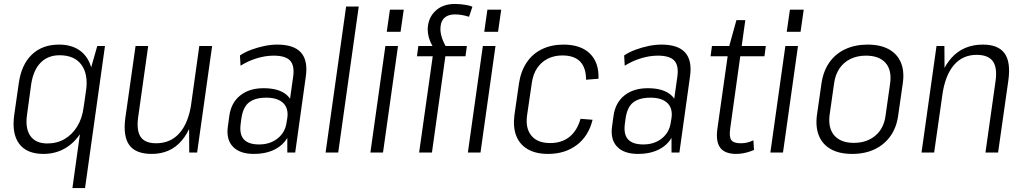

<svg xmlns="http://www.w3.org/2000/svg" viewBox="-20 -773 5190 973"><path d="M200 7Q116 7 77.5 -44Q39 -95 52 -190L75 -350Q88 -445 141 -496Q194 -547 279 -547Q340 -547 381 -519.5Q422 -492 439.5 -440Q457 -388 446 -316L434 -228Q424 -156 391.5 -103Q359 -50 310 -21.5Q261 7 200 7ZM220 -46Q269 -46 307.5 -68.5Q346 -91 371.5 -132.5Q397 -174 404 -231L416 -311Q428 -397 392.5 -445Q357 -493 282 -493Q223 -493 186 -455.5Q149 -418 138 -346L117 -192Q107 -122 134 -84Q161 -46 220 -46ZM512 -540 411 180H347L423 -365L473 -540Z M680 -178Q671 -111 693 -79Q715 -47 771 -47Q845 -47 890.5 -99.5Q936 -152 950 -251L985 -316L976 -255Q958 -127 900.5 -60Q843 7 749 7Q668 7 635.5 -37.5Q603 -82 615 -174L667 -540H731ZM979 0H939L938 -168L990 -540H1055Z M1436 -175 1466 -387Q1473 -442 1449.5 -466.5Q1426 -491 1367 -491Q1325 -491 1281 -477.5Q1237 -464 1199 -440L1196 -492Q1221 -509 1253.5 -521Q1286 -533 1320 -540Q1354 -547 1385 -547Q1469 -547 1505 -507Q1541 -467 1530 -387L1476 0H1436ZM1266 7Q1195 7 1160 -30Q1125 -67 1135 -134L1142 -185Q1151 -252 1197 -289Q1243 -326 1316 -326Q1395 -326 1434.5 -290.5Q1474 -255 1464 -188L1457 -136Q1447 -68 1396.5 -30.5Q1346 7 1266 7ZM1293 -41Q1349 -41 1387 -71.5Q1425 -102 1432 -151L1436 -175Q1443 -224 1415 -251Q1387 -278 1329 -278Q1273 -278 1242 -254Q1211 -230 1203 -171L1200 -148Q1192 -93 1215.5 -67Q1239 -41 1293 -41Z M1798 -740 1694 0H1630L1734 -740Z M1997 -540 1921 0H1857L1933 -540ZM2026 -724 2010 -612H1940L1956 -724Z M2173 -488H2093L2100 -540H2203L2185 -520Q2170 -540 2161 -561Q2152 -582 2149 -603Q2146 -624 2149 -644Q2156 -692 2192 -722.5Q2228 -753 2286 -753Q2300 -753 2315.5 -751.5Q2331 -750 2347 -747Q2363 -744 2374 -739L2357 -688Q2338 -694 2320 -697Q2302 -700 2286 -700Q2254 -700 2235.5 -685.5Q2217 -671 2213 -642Q2209 -613 2219.5 -581.5Q2230 -550 2253 -515L2211 -540H2346L2339 -488H2237L2169 0H2104ZM2491 -540 2415 0H2351L2427 -540ZM2520 -724 2504 -612H2434L2450 -724Z M2757 7Q2696 7 2655 -16.5Q2614 -40 2596.5 -84Q2579 -128 2587 -190L2610 -350Q2619 -411 2648.5 -455.5Q2678 -500 2726 -523.5Q2774 -547 2835 -547Q2923 -547 2969.5 -501.5Q3016 -456 3013 -374L2950 -369Q2950 -430 2920 -461Q2890 -492 2830 -492Q2788 -492 2755 -475Q2722 -458 2701.5 -427Q2681 -396 2675 -352L2651 -188Q2642 -123 2673 -85.5Q2704 -48 2768 -48Q2827 -48 2866 -79.5Q2905 -111 2922 -171L2983 -166Q2963 -84 2903.5 -38.5Q2844 7 2757 7Z M3383 -175 3413 -387Q3420 -442 3396.5 -466.5Q3373 -491 3314 -491Q3272 -491 3228 -477.5Q3184 -464 3146 -440L3143 -492Q3168 -509 3200.5 -521Q3233 -533 3267 -540Q3301 -547 3332 -547Q3416 -547 3452 -507Q3488 -467 3477 -387L3423 0H3383ZM3213 7Q3142 7 3107 -30Q3072 -67 3082 -134L3089 -185Q3098 -252 3144 -289Q3190 -326 3263 -326Q3342 -326 3381.5 -290.5Q3421 -255 3411 -188L3404 -136Q3394 -68 3343.5 -30.5Q3293 7 3213 7ZM3240 -41Q3296 -41 3334 -71.5Q3372 -102 3379 -151L3383 -175Q3390 -224 3362 -251Q3334 -278 3276 -278Q3220 -278 3189 -254Q3158 -230 3150 -171L3147 -148Q3139 -93 3162.5 -67Q3186 -41 3240 -41Z M3711 7Q3653 7 3629.5 -25Q3606 -57 3616 -124L3674 -534L3712 -671H3757L3681 -126Q3674 -81 3685.5 -64Q3697 -47 3734 -47Q3750 -47 3766 -50.5Q3782 -54 3798 -62L3801 -13Q3787 -7 3772 -2.5Q3757 2 3741.5 4.5Q3726 7 3711 7ZM3588 -540H3861L3854 -488H3581Z M4024 -540 3948 0H3884L3960 -540ZM4053 -724 4037 -612H3967L3983 -724Z M4299 7Q4234 7 4191.5 -16.5Q4149 -40 4130.5 -84Q4112 -128 4120 -190L4143 -350Q4152 -412 4182.5 -456Q4213 -500 4263 -523.5Q4313 -547 4377 -547Q4441 -547 4484 -523.5Q4527 -500 4545.5 -456Q4564 -412 4555 -350L4532 -190Q4524 -128 4493 -84Q4462 -40 4412.5 -16.5Q4363 7 4299 7ZM4307 -49Q4373 -49 4416.5 -86Q4460 -123 4468 -189L4491 -351Q4500 -418 4467.5 -454.5Q4435 -491 4368 -491Q4325 -491 4290.5 -474.5Q4256 -458 4234.5 -426.5Q4213 -395 4207 -351L4184 -189Q4176 -123 4208.5 -86Q4241 -49 4307 -49Z M5025 -361Q5035 -430 5011.5 -462.5Q4988 -495 4929 -495Q4858 -495 4813.5 -442.5Q4769 -390 4755 -289L4714 -224L4723 -285Q4742 -414 4802.5 -480.5Q4863 -547 4961 -547Q5039 -547 5071 -502.5Q5103 -458 5090 -365L5038 0H4974ZM4726 -540H4766L4767 -372L4714 0H4650Z"/></svg>

Font: Pathway Extreme SemiCondensed ExtraLight
Style: Italic
Weight: 250
Width: 4
Italic angle: -8°
Version: Version 1.001;gftools[0.9.26]